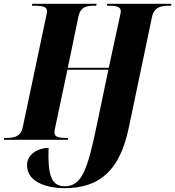

<svg xmlns="http://www.w3.org/2000/svg" viewBox="-43 -734 920 1008"><path d="M294 254C480 254 586 162 633 -63L755 -645C766 -697 803 -704 843 -704H855L857 -714H520L518 -704H531C574 -704 591 -696 591 -675C591 -669 589 -658 585 -641L528 -378H313L369 -648C379 -697 412 -704 449 -704H462L464 -714H126L125 -704H138C186 -704 204 -696 204 -675C204 -670 201 -658 197 -637L76 -64C66 -17 30 -10 -8 -10H-21L-23 0H313L315 -10H302C259 -10 243 -17 243 -40C243 -47 245 -56 247 -66L311 -368H526L466 -81C418 149 389 244 297 244C227 244 207 187 212 42C151 44 99 78 99 133C99 231 222 254 294 254Z"/></svg>

Font: Noto Serif Display SemiCondensed ExtraBold
Style: Italic
Weight: 800
Width: 4
Italic angle: -12°
Designer: Monotype Design Team
Foundry: Monotype Imaging Inc.
Version: Version 2.009